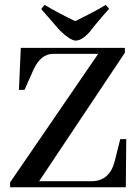

<svg xmlns="http://www.w3.org/2000/svg" viewBox="-20 -787 578 807"><path d="M508.8 0 510.7 -202.1H485.4L461.9 -108.4Q440.4 -26.4 366.2 -25.4H144.5L504.9 -565.4V-585.9H67.4L59.6 -409.2H83L122.1 -497.1Q152.3 -559.6 201.2 -560.5H392.6L22.5 -20.5V0ZM296.9 -616.2Q324.2 -616.2 356.4 -652.3Q363.3 -661.1 378.9 -680.7Q414.1 -723.6 438.5 -750L424.8 -766.6Q380.9 -739.3 295.9 -698.2Q226.6 -731.4 167 -766.6L153.3 -749Q165 -736.3 231.4 -659.2Q272.5 -619.1 296.9 -616.2Z"/></svg>

Font: Abhaya Libre SemiBold
Style: Regular
Weight: 600
Designer: Pushpananda Ekanayake, Sol Matas, Pathum Egodawatta
Foundry: Mooniak
Version: Version 1.050 ; ttfautohint (v1.6)